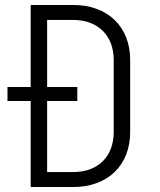

<svg xmlns="http://www.w3.org/2000/svg" viewBox="-20 -750 640 770"><path d="M103 0H274C412 0 502 -87 502 -220V-510C502 -643 412 -730 274 -730H103V-401H10V-345H103ZM169 -60V-345H290V-401H169V-670H274C372 -670 436 -608 436 -510V-220C436 -122 373 -60 274 -60Z"/></svg>

Font: JetBrains Mono ExtraLight
Style: Regular
Weight: 240
Monospace: yes
Designer: Philipp Nurullin, Konstantin Bulenkov
Foundry: JetBrains
Version: Version 2.305